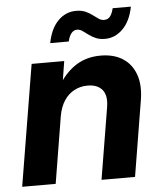

<svg xmlns="http://www.w3.org/2000/svg" viewBox="-52 -779 699 825"><g transform="rotate(-5 297.0 -366.5)"><path d="M202.1 -288.1 154.8 0H10.3L96.7 -522.5H237.3L215.8 -387.7L194.3 -392.1Q229 -460.4 278.3 -496.3Q327.6 -532.2 394.5 -532.2Q452.1 -532.2 490.7 -507.1Q529.3 -481.9 545.4 -435.3Q561.5 -388.7 550.3 -323.7L497.1 0H352.5L403.3 -307.1Q412.1 -358.4 391.4 -383.5Q370.6 -408.7 328.1 -408.7Q296.4 -408.7 270.3 -394.8Q244.1 -380.9 226.6 -354.2Q209 -327.6 202.1 -288.1ZM420.9 -602.1Q397.9 -602.1 380.9 -609.4Q363.8 -616.7 350.8 -626.7Q337.9 -636.7 326.7 -644.3Q315.4 -651.9 304.2 -651.9Q288.6 -651.9 278.6 -638.7Q268.6 -625.5 264.2 -604.5H184.1Q195.8 -666.5 228.8 -699.7Q261.7 -732.9 306.6 -732.9Q330.1 -732.9 346.7 -725.6Q363.3 -718.3 376.2 -708.5Q389.2 -698.7 400.1 -691.2Q411.1 -683.6 423.8 -683.6Q440.4 -683.6 449.7 -695.6Q459 -707.5 464.4 -730.5H543Q531.2 -668.9 497.6 -635.5Q463.9 -602.1 420.9 -602.1Z"/></g></svg>

Font: Inter 28pt
Style: Bold Italic
Weight: 700
Italic angle: -9.3988°
Designer: Rasmus Andersson
Foundry: rsms
Version: Version 4.001;git-66647c0bb